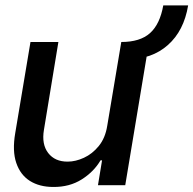

<svg xmlns="http://www.w3.org/2000/svg" viewBox="-20 -706 737 732"><path d="M465.8 -480 442.4 -545.9Q514.2 -545.9 552 -579.8Q589.8 -613.8 602.5 -685.5H697.3Q681.2 -588.4 619.9 -534.2Q558.6 -480 465.8 -480ZM388.7 -225.6 442.4 -545.9H548.3L457.5 0H353.5L369.1 -94.7H363.3Q337.9 -51.3 291.5 -22Q245.1 7.3 183.1 6.8Q130.9 6.8 94.2 -16.1Q57.6 -39.1 42 -85Q26.4 -130.9 38.1 -198.7L96.2 -545.9H202.6L147.5 -210.9Q138.2 -155.8 163.8 -122.6Q189.5 -89.4 238.3 -89.8Q268.1 -89.8 300 -104.5Q332 -119.1 356.7 -149.4Q381.3 -179.7 388.7 -225.6Z"/></svg>

Font: Inter Tight Medium
Style: Italic
Weight: 500
Italic angle: -9.39999°
Designer: Rasmus Andersson
Foundry: rsms
Version: Version 3.004